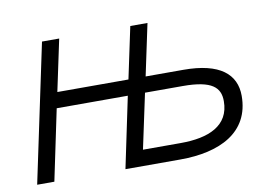

<svg xmlns="http://www.w3.org/2000/svg" viewBox="-62 -628 1036 726"><g transform="rotate(-10 455.5 -265.0)"><path d="M26 0H92L149 -272H422L365 0H576C727 0 846 -56 846 -197C846 -280 786 -332 646 -332H501L543 -530H477L435 -332H162L204 -530H138ZM443 -61 488 -272H633C746 -272 776 -241 776 -189C776 -94 695 -61 588 -61Z"/></g></svg>

Font: Geist Light
Style: Italic
Weight: 300
Italic angle: -12°
Designer: Basement.studio, Andrés Briganti, Mateo Zaragoza
Foundry: Basement.studio, Vercel, Andrés Briganti, Guido Ferreyra, Mateo Zaragoza
Version: Version 1.500